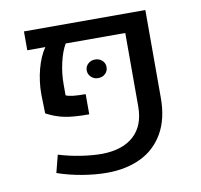

<svg xmlns="http://www.w3.org/2000/svg" viewBox="-69 -648 765 731"><g transform="rotate(-10 313.5 -282.5)"><path d="M69.3 0ZM97.2 -22.9 114.7 -90.8Q157.7 -77.6 201.9 -71Q246.1 -64.5 281.2 -64.5Q361.3 -65.4 404.8 -105Q448.2 -144.5 448.2 -218.3V-502.4H217.8Q202.1 -475.6 192.6 -434.3Q183.1 -393.1 183.1 -352.1V-308.1Q193.8 -303.2 211.9 -301.3Q230 -299.3 259.3 -299.3V-221.2Q198.7 -221.2 164.1 -228.3Q129.4 -235.4 94.7 -253.9L92.8 -328.1Q92.8 -377.4 105.2 -424.6Q117.7 -471.7 139.2 -502.4H69.3V-575.2H538.6V-235.4Q538.6 -154.3 506.8 -99.4Q475.1 -44.4 418.7 -17.3Q362.3 9.8 287.6 9.8Q244.1 9.8 193.8 1.5Q143.6 -6.8 97.2 -22.9ZM278.8 -387.2Q278.8 -402.3 289.8 -412.6Q300.8 -422.9 316.9 -422.9Q333.5 -422.9 344.5 -412.6Q355.5 -402.3 355.5 -387.2Q355.5 -371.6 344.5 -361.3Q333.5 -351.1 316.9 -351.1Q300.8 -351.1 289.8 -361.8Q278.8 -372.6 278.8 -387.2Z"/></g></svg>

Font: Heebo
Style: Regular
Weight: 400
Designer: Oded Ezer
Foundry: Meir Sadan
Version: Version 2.001; ttfautohint (v1.5.14-ce02) -l 8 -r 50 -G 200 